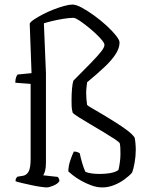

<svg xmlns="http://www.w3.org/2000/svg" viewBox="-20 -820 637 840"><path d="M184 0Q177 0 159 -2.5Q141 -5 120 -9.5Q99 -14 79.5 -18.5Q60 -23 48 -27Q48 -36 50.5 -40Q53 -44 56 -47L81 -51Q97 -54 105.5 -70Q114 -86 114 -125V-453L47 -458Q47 -473 50.5 -482Q54 -491 57 -494L118 -500L110 -717Q114 -725 130 -735.5Q146 -746 168 -757.5Q190 -769 214.5 -778.5Q239 -788 261 -794Q283 -800 297 -800Q313 -800 338 -786.5Q363 -773 392 -752Q421 -731 446 -708Q471 -685 487 -665Q503 -645 503 -634Q503 -610 486.5 -584Q470 -558 438.5 -528Q407 -498 361 -460Q360 -450 358.5 -437.5Q357 -425 357 -414Q357 -401 358 -388Q359 -375 361 -361Q364 -357 383.5 -346Q403 -335 430.5 -318.5Q458 -302 486.5 -284Q515 -266 537.5 -249Q560 -232 569 -218Q571 -209 572.5 -194Q574 -179 574 -165Q574 -137 569 -108.5Q564 -80 558 -65Q546 -51 525 -35.5Q504 -20 478.5 -10Q453 0 428 0Q404 0 379.5 -9Q355 -18 334 -30Q313 -42 298 -54Q283 -66 279 -70Q279 -92 287 -116.5Q295 -141 303 -157Q313 -157 320 -154Q327 -151 329 -149Q332 -133 339.5 -107Q347 -81 354 -68Q367 -63 382.5 -61Q398 -59 417 -59Q439 -59 461 -62.5Q483 -66 498 -76Q501 -86 504 -107Q507 -128 507 -145Q507 -157 506.5 -170.5Q506 -184 504 -193Q501 -199 481 -212Q461 -225 433 -242Q405 -259 376 -276Q347 -293 325.5 -306.5Q304 -320 298 -327Q294 -341 293.5 -354Q293 -367 293 -380Q293 -408 295 -431.5Q297 -455 301 -467Q349 -515 379 -546Q409 -577 423 -595Q437 -613 437 -624Q437 -631 425.5 -645Q414 -659 396 -675.5Q378 -692 359 -707Q340 -722 324.5 -732Q309 -742 301 -742Q284 -742 259 -738Q234 -734 210.5 -728.5Q187 -723 172 -718L181 -500V-109Q181 -87 177.5 -73.5Q174 -60 169 -53L233 -46Q235 -43 237.5 -38.5Q240 -34 240 -28Q233 -16 214 -8Q195 0 184 0Z"/></svg>

Font: Texturina 12pt ExtraLight
Style: Regular
Weight: 250
Designer: Guillermo Torres Carreño
Foundry: Omnibus-Type
Version: Version 1.002